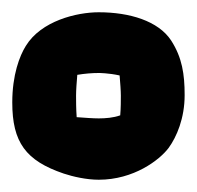

<svg xmlns="http://www.w3.org/2000/svg" viewBox="-20 -730 321 313"><path d="M259 -664C238 -696 191 -710 141 -710C105 -710 47 -696 22 -655C12 -639 0 -608 0 -563C0 -498 22 -468 84 -447C99 -442 121 -437 141 -437C198 -437 240 -469 255 -489C268 -507 281 -537 281 -575C281 -609 277 -636 259 -664ZM105 -539C104 -553 104 -566 104 -574C104 -583 105 -596 106 -608C118 -610 130 -611 141 -611C141 -611 157 -611 175 -607C176 -595 177 -582 177 -574C177 -566 177 -554 176 -542C165 -538 152 -537 141 -537C131 -537 119 -538 105 -539Z"/></svg>

Font: Manosque
Style: Regular
Weight: 400
Designer: Ariel Martín Pérez
Foundry: Ariel Martín Pérez
Version: Version 1.005;hotconv 1.0.109;makeotfexe 2.5.65596